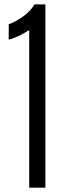

<svg xmlns="http://www.w3.org/2000/svg" viewBox="-20 -860 300 880"><path d="M188 0H113.8V-722.2Q90.3 -707 64.9 -694.8Q35.2 -681.6 20 -678.2V-749Q49.3 -758.8 83.5 -782.7Q118.7 -807.6 138.2 -839.8H188Z"/></svg>

Font: VL Oswald
Style: Light
Weight: 300
Designer: vernon adams
Foundry: vernon adams
Version: Version ; ttfautohint (v0.92.18-e454-dirty) -l 8 -r 50 -G 20